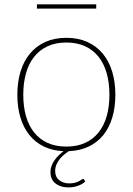

<svg xmlns="http://www.w3.org/2000/svg" viewBox="-20 -670 594 858"><path d="M351 129.5Q354 129.5 356 132.5L361 141Q348 153.5 327.8 160.5Q307.5 167.5 285.5 167.5Q250.5 167.5 228 149.8Q205.5 132 205.5 98Q205.5 84 210.5 70.8Q215.5 57.5 223.8 45.8Q232 34 242.5 24Q253 14 264 5.5Q214.5 3.5 176 -15.2Q137.5 -34 111.2 -66.8Q85 -99.5 71.2 -145Q57.5 -190.5 57.5 -246.5Q57.5 -304 72 -351Q86.5 -398 114.5 -431.2Q142.5 -464.5 183.2 -482.8Q224 -501 276.5 -501Q329 -501 369.8 -482.8Q410.5 -464.5 438.5 -431.2Q466.5 -398 481 -351Q495.5 -304 495.5 -246.5Q495.5 -190.5 481.8 -144.8Q468 -99 441.5 -66.2Q415 -33.5 376.2 -15Q337.5 3.5 287.5 5.5Q277.5 12 266.8 20.8Q256 29.5 247 40.8Q238 52 232.2 65.5Q226.5 79 226.5 94Q226.5 120.5 244.5 135Q262.5 149.5 289.5 149.5Q305 149.5 315.5 146.5Q326 143.5 333 139.8Q340 136 344.2 132.8Q348.5 129.5 351 129.5ZM276.5 -15Q324.5 -15 360.5 -31.5Q396.5 -48 420.8 -78.5Q445 -109 457 -151.5Q469 -194 469 -246.5Q469 -299 457 -342Q445 -385 420.8 -415.8Q396.5 -446.5 360.5 -463.2Q324.5 -480 276.5 -480Q228.5 -480 192.5 -463.2Q156.5 -446.5 132.2 -415.8Q108 -385 96 -342Q84 -299 84 -246.5Q84 -194 96 -151.5Q108 -109 132.2 -78.5Q156.5 -48 192.5 -31.5Q228.5 -15 276.5 -15ZM145 -650.5H410V-631.5H145Z"/></svg>

Font: Lato Thin
Style: Regular
Weight: 200
Designer: Lukasz Dziedzic
Foundry: tyPoland Lukasz Dziedzic
Version: Version 2.007; 2014-02-27